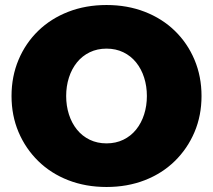

<svg xmlns="http://www.w3.org/2000/svg" viewBox="-20 -733 850 766"><path d="M405 13Q322 13 252.5 -14Q183 -41 132.5 -90.5Q82 -140 54 -206Q26 -272 26 -350Q26 -428 54 -494.5Q82 -561 132.5 -610Q183 -659 252.5 -686Q322 -713 405 -713Q488 -713 557.5 -686Q627 -659 677.5 -610Q728 -561 756 -494.5Q784 -428 784 -350Q784 -272 756 -206Q728 -140 677.5 -90.5Q627 -41 557.5 -14Q488 13 405 13ZM405 -161Q442 -161 472 -175.5Q502 -190 523 -216Q544 -242 555 -276.5Q566 -311 566 -350Q566 -389 555 -423.5Q544 -458 523 -484Q502 -510 472 -524.5Q442 -539 405 -539Q368 -539 338 -524.5Q308 -510 287 -484Q266 -458 255 -423.5Q244 -389 244 -350Q244 -311 255 -276.5Q266 -242 287 -216Q308 -190 338 -175.5Q368 -161 405 -161Z"/></svg>

Font: MuseoModerno Thin Black
Style: Regular
Weight: 900
Version: Version 1.002